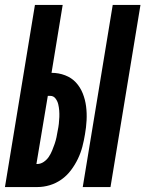

<svg xmlns="http://www.w3.org/2000/svg" viewBox="-39 -755 587 775"><path d="M295 0 416 -735H528L407 0ZM-19 0 102 -735H214L169 -461Q198 -461 224 -451Q250 -441 267.5 -422Q285 -403 295 -378Q305 -353 308.5 -325.5Q312 -298 310.5 -269.5Q309 -241 304 -213Q300 -188 293.5 -163Q287 -138 275.5 -114Q264 -90 247.5 -68Q231 -46 209 -30.5Q187 -15 162 -7.5Q137 0 112 0ZM108 -93H111Q125 -93 137.5 -101.5Q150 -110 158 -122Q166 -134 171.5 -147.5Q177 -161 181.5 -174Q186 -187 189 -201Q192 -215 194 -228Q197 -242 198.5 -255.5Q200 -269 200.5 -282.5Q201 -296 200 -309Q199 -322 196 -334.5Q193 -347 185 -357.5Q177 -368 164 -368H154Z"/></svg>

Font: Iosevka Heavy
Style: Italic
Weight: 900
Italic angle: -9°
Monospace: yes
Designer: Belleve Invis
Foundry: Belleve Invis
Version: Version 32.5.0; ttfautohint (v1.8.4)